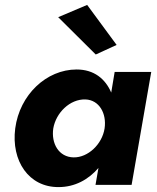

<svg xmlns="http://www.w3.org/2000/svg" viewBox="-20 -753 638 782"><path d="M217 -683 370 -531 455 -570 335 -733ZM42 -230C25 -98 97 10 219 9C284 9 340 -21 381 -69L369 0H516L596 -460H447L433 -376C409 -432 363 -470 292 -470C169 -470 60 -367 42 -230ZM197 -230C208 -294 265 -350 328 -348C384 -346 415 -291 406 -230C396 -165 338 -111 280 -112C219 -113 188 -169 197 -230Z"/></svg>

Font: Jost*
Style: Bold Italic
Weight: 700
Italic angle: -10°
Version: Version 3.7